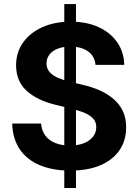

<svg xmlns="http://www.w3.org/2000/svg" viewBox="-20 -846 695 964"><path d="M302.8 98V-825.5H361.4V98ZM332.7 10.6Q245.4 10.6 180.6 -16.3Q115.9 -43.1 79.8 -95.7Q43.6 -148.4 41.3 -225.8H186.4Q189.2 -189 208.3 -164.3Q227.3 -139.7 259.2 -127.4Q291 -115.1 331.1 -115.1Q370.9 -115.1 400.6 -126.8Q430.3 -138.4 446.8 -159.4Q463.3 -180.4 463.3 -207.9Q463.3 -233 448.5 -249.8Q433.7 -266.7 405.8 -278.7Q377.8 -290.8 337.9 -300.2L257.9 -320.1Q165.6 -342.6 113.2 -390.7Q60.8 -438.8 60.8 -518.2Q60.8 -584 96.4 -633.3Q132 -682.6 193.7 -709.9Q255.5 -737.3 334.5 -737.3Q415.3 -737.3 475.3 -709.7Q535.4 -682 568.9 -633.1Q602.5 -584.1 603.7 -520.2H459.6Q455.4 -563.9 422.1 -588Q388.9 -612 333.2 -612Q295.3 -612 268.4 -601.1Q241.6 -590.2 227.6 -571.1Q213.6 -552 213.6 -527.6Q213.6 -500.9 229.9 -483.2Q246.2 -465.6 272.9 -454.5Q299.6 -443.4 330.1 -436L395.8 -420Q441.7 -409.5 481.3 -391.9Q520.9 -374.3 550.6 -348.7Q580.4 -323.1 596.9 -288Q613.4 -253 613.4 -207.2Q613.4 -141 580.1 -92Q546.7 -43 483.9 -16.2Q421.1 10.6 332.7 10.6Z"/></svg>

Font: Adwaita Sans
Style: Regular
Weight: 400
Designer: Rasmus Andersson
Foundry: rsms
Version: Version 4.001;git-9221beed3